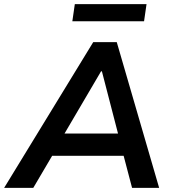

<svg xmlns="http://www.w3.org/2000/svg" viewBox="-48 -909 841 929"><path d="M-28 0 403 -705H517L722 0H591L540 -194L585 -155H167L226 -192L113 0ZM441 -564 249 -237 229 -263H559L530 -236L445 -564ZM302 -806 314 -889H661L649 -806Z"/></svg>

Font: Nunito Sans 9pt
Style: Bold Italic
Weight: 700
Italic angle: -9°
Version: Version 3.101;gftools[0.9.27]